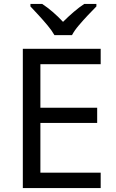

<svg xmlns="http://www.w3.org/2000/svg" viewBox="-20 -964 596 984"><path d="M496 0H97V-714H496V-635H187V-412H478V-334H187V-79H496ZM259 -784Q246 -807 224 -833.5Q202 -860 178 -886Q154 -912 136 -931V-944H196Q222 -927 250 -903Q278 -879 303 -852Q330 -879 358 -903Q386 -927 412 -944H474V-931Q455 -912 430.5 -886Q406 -860 383.5 -833.5Q361 -807 349 -784Z"/></svg>

Font: Noto Sans Shavian
Style: Regular
Weight: 400
Designer: Monotype Design Team
Foundry: Monotype Imaging Inc.
Version: Version 2.001; ttfautohint (v1.8.4.7-5d5b)